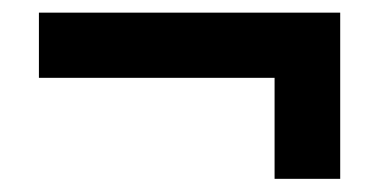

<svg xmlns="http://www.w3.org/2000/svg" viewBox="-20 -439 596 299"><path d="M407.6 -160.5V-317.8H40.6V-419.3H509.8V-160.5Z"/></svg>

Font: Cairo
Style: Regular
Weight: 400
Designer: Mohamed Gaber, Accademia di Belle Arti di Urbino
Foundry: Kief Type Foundry, Accademia di Belle Arti di Urbino
Version: Version 3.120